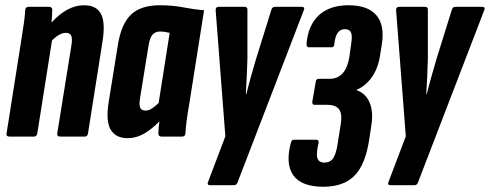

<svg xmlns="http://www.w3.org/2000/svg" viewBox="-20 -520 1865 731"><path d="M16 0Q3 0 5 -12L61 -367Q67 -403 71 -432Q75 -461 76 -482Q77 -494 89 -494H167Q179 -494 179 -482Q179 -472 178 -459.5Q177 -447 176 -434Q236 -500 300 -500Q347 -500 364.5 -467Q382 -434 370 -360L315 -12Q313 0 303 0H210Q196 0 198 -12L252 -348Q256 -374 251 -384.5Q246 -395 231 -395Q207 -395 178 -366L122 -12Q120 0 109 0Z M466 6Q420 6 401 -27Q382 -60 394 -133L429 -350Q442 -430 479.5 -465Q517 -500 588 -500Q637 -500 678 -492Q719 -484 757 -481L701 -127Q688 -54 686 -12Q685 0 673 0H595Q583 0 583 -12Q583 -22 584 -34Q585 -46 587 -58Q559 -29 529 -11.5Q499 6 466 6ZM535 -99Q546 -99 558.5 -107Q571 -115 584 -128L626 -395Q616 -397 607.5 -398.5Q599 -400 590 -400Q571 -400 560.5 -388Q550 -376 545 -343L513 -145Q509 -120 514 -109.5Q519 -99 535 -99Z M780 185Q767 185 772 173L838 -1L801 -482Q801 -494 813 -494H911Q923 -494 922 -482V-296Q921 -262 919.5 -228.5Q918 -195 916 -162H918Q926 -195 935.5 -228.5Q945 -262 955 -296L1013 -482Q1016 -494 1027 -494H1128Q1142 -494 1137 -482L885 173Q881 185 872 185Z M1211 191Q1129 191 1097.5 148.5Q1066 106 1087 25Q1090 12 1098 12H1184Q1195 12 1193 24Q1183 66 1188.5 82.5Q1194 99 1215 99Q1237 99 1248.5 82.5Q1260 66 1266 24L1277 -45Q1284 -85 1271.5 -103Q1259 -121 1225 -121H1177Q1168 -121 1169 -133L1182 -208Q1183 -220 1193 -220H1235Q1296 -220 1310 -302L1317 -353Q1322 -383 1316.5 -396Q1311 -409 1293 -409Q1258 -409 1253 -352Q1252 -340 1243 -340H1155Q1147 -340 1147 -353Q1153 -424 1194 -462Q1235 -500 1307 -500Q1380 -500 1412.5 -462.5Q1445 -425 1434 -353L1427 -309Q1420 -262 1397 -228Q1374 -194 1338 -178L1337 -177Q1372 -165 1387 -130Q1402 -95 1394 -44L1386 9Q1372 105 1330.5 148Q1289 191 1211 191Z M1467 185Q1454 185 1459 173L1525 -1L1488 -482Q1488 -494 1500 -494H1598Q1610 -494 1609 -482V-296Q1608 -262 1606.5 -228.5Q1605 -195 1603 -162H1605Q1613 -195 1622.5 -228.5Q1632 -262 1642 -296L1700 -482Q1703 -494 1714 -494H1815Q1829 -494 1824 -482L1572 173Q1568 185 1559 185Z"/></svg>

Font: Sofia Sans Extra Condensed ExtraBold
Style: Italic
Weight: 800
Italic angle: -9°
Designer: Botio Nikoltchev, Ani Petrova
Foundry: lettersoup
Version: Version 4.101; ttfautohint (v1.8.4.7-5d5b)